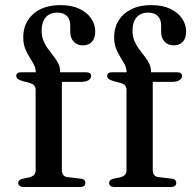

<svg xmlns="http://www.w3.org/2000/svg" viewBox="-20 -748 767 768"><path d="M227.5 -68Q227.5 -55.5 233.2 -48Q239 -40.5 251 -39.5L302 -33.5Q312 -33 316.8 -28.2Q321.5 -23.5 321.5 -16.5Q321.5 0 300 0H74Q64.5 0 58.8 -4.2Q53 -8.5 53 -15.5Q53 -23 57.8 -27.2Q62.5 -31.5 72 -33.5L97 -38.5Q110 -42 116.2 -48.8Q122.5 -55.5 122.5 -67V-388.5Q122.5 -398.5 117.5 -405Q112.5 -411.5 99.5 -416L70.5 -423.5Q55 -428.5 50 -433.5Q45 -438.5 45 -444.5Q45 -451 49.8 -455Q54.5 -459 65 -459H146.5L123 -441.5V-458.5Q123 -475 115.5 -489.5Q108 -504 98 -519.5Q88 -535 80.5 -554.2Q73 -573.5 73 -599Q73 -656.5 113 -692Q153 -727.5 222 -727.5Q266.5 -727.5 297.5 -712.8Q328.5 -698 344.8 -674Q361 -650 361 -622Q361 -595 347.5 -580.8Q334 -566.5 312 -566.5Q289 -566.5 275 -581.2Q261 -596 261 -621V-645.5Q261 -671 247.5 -684.2Q234 -697.5 209.5 -697.5Q179 -697.5 162.8 -678.5Q146.5 -659.5 146.5 -625Q146.5 -603 153.8 -585.2Q161 -567.5 172.2 -552.2Q183.5 -537 194.8 -522.8Q206 -508.5 213.2 -493.8Q220.5 -479 220.5 -461.5V-441L207 -459H324Q334 -459 339.2 -455.2Q344.5 -451.5 344.5 -444.5Q344.5 -434 334.2 -427.2Q324 -420.5 302 -420.5H227.5ZM591 -68Q591 -55.5 596.8 -48Q602.5 -40.5 614.5 -39.5L665.5 -33.5Q675.5 -33 680.2 -28.2Q685 -23.5 685 -16.5Q685 0 663.5 0H437.5Q428 0 422.2 -4.2Q416.5 -8.5 416.5 -15.5Q416.5 -23 421.2 -27.2Q426 -31.5 435.5 -33.5L460.5 -38.5Q473.5 -42 479.8 -48.8Q486 -55.5 486 -67V-388.5Q486 -398.5 481 -405Q476 -411.5 463 -416L434 -423.5Q418.5 -428.5 413.5 -433.5Q408.5 -438.5 408.5 -444.5Q408.5 -451 413.2 -455Q418 -459 428.5 -459H510L486.5 -441.5V-458.5Q486.5 -475 479 -489.5Q471.5 -504 461.5 -519.5Q451.5 -535 444 -554.2Q436.5 -573.5 436.5 -599Q436.5 -656.5 476.5 -692Q516.5 -727.5 585.5 -727.5Q630 -727.5 661 -712.8Q692 -698 708.2 -674Q724.5 -650 724.5 -622Q724.5 -595 711 -580.8Q697.5 -566.5 675.5 -566.5Q652.5 -566.5 638.5 -581.2Q624.5 -596 624.5 -621V-645.5Q624.5 -671 611 -684.2Q597.5 -697.5 573 -697.5Q542.5 -697.5 526.2 -678.5Q510 -659.5 510 -625Q510 -603 517.2 -585.2Q524.5 -567.5 535.8 -552.2Q547 -537 558.2 -522.8Q569.5 -508.5 576.8 -493.8Q584 -479 584 -461.5V-441L570.5 -459H687.5Q697.5 -459 702.8 -455.2Q708 -451.5 708 -444.5Q708 -434 697.8 -427.2Q687.5 -420.5 665.5 -420.5H591Z"/></svg>

Font: Fraunces 18pt
Style: Regular
Weight: 400
Version: Version 1.000;[b76b70a41]